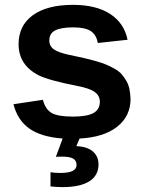

<svg xmlns="http://www.w3.org/2000/svg" viewBox="-20 -559 596 787"><path d="M383.8 115.2Q383.8 160.6 345.9 184.3Q308.1 208 235.8 208Q213.9 208 187 205.1V147Q204.1 149.9 228 149.9Q293.9 149.9 293.9 117.2Q293.9 99.6 280.3 91.3Q266.6 83 234.9 83Q213.9 83 209 84L236.8 8.8Q148.9 2.4 100.3 -32Q51.8 -66.4 35.2 -131.8L155.8 -149.9Q166 -110.8 191.7 -95.9Q217.3 -81.1 278.8 -81.1Q336.4 -81.1 362.8 -95.5Q389.2 -109.9 389.2 -142.1Q389.2 -167 367.9 -182.1Q346.7 -197.3 295.9 -207Q180.7 -229.5 139.2 -250Q56.2 -292 56.2 -377.9Q56.2 -454.1 114.5 -496.6Q172.9 -539.1 279.8 -539.1Q373.5 -539.1 431.2 -502Q488.8 -464.8 502.9 -396L380.9 -382.8Q375 -416.5 352.1 -431.6Q329.1 -446.8 279.8 -446.8Q230 -446.8 206.1 -434.3Q182.1 -421.9 182.1 -393.1Q182.1 -370.1 200.9 -356.7Q219.7 -343.3 264.2 -334Q300.3 -326.7 323.5 -321.3Q346.7 -315.9 373.5 -308.3Q400.4 -300.8 416.7 -293.7Q433.1 -286.6 450.7 -276.6Q468.3 -266.6 478.3 -255.1Q488.3 -243.7 497.3 -228.5Q506.3 -213.4 510.3 -195.1Q514.2 -176.8 515.1 -153.8Q515.1 -82.5 460 -39.3Q404.8 3.9 306.2 8.8L293 40Q337.9 42 360.8 62Q383.8 82 383.8 115.2Z"/></svg>

Font: Libra Sans Modern
Style: Bold
Weight: 700
Foundry: Stefan Peev, Context Ltd
Version: Version 1.000